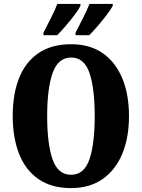

<svg xmlns="http://www.w3.org/2000/svg" viewBox="-20 -951 724 981"><path d="M343 10Q243 10 176.5 -36Q110 -82 77.5 -165Q45 -248 45 -359Q45 -470 77.5 -552Q110 -634 176.5 -679.5Q243 -725 344 -725Q439 -725 504.5 -679.5Q570 -634 604.5 -551.5Q639 -469 639 -358Q639 -247 604.5 -164.5Q570 -82 504 -36Q438 10 343 10ZM343 -58Q410 -58 437 -137Q464 -216 464 -358Q464 -500 437 -578.5Q410 -657 344 -657Q277 -657 249 -578.5Q221 -500 221 -358Q221 -216 248.5 -137Q276 -58 343 -58ZM366 -784Q383 -818 403.5 -857.5Q424 -897 437 -931H556V-921Q547 -904 525.5 -875.5Q504 -847 479.5 -818.5Q455 -790 436 -771H366ZM202 -784Q219 -818 239.5 -857.5Q260 -897 273 -931H391V-921Q383 -904 361.5 -875.5Q340 -847 315.5 -818.5Q291 -790 272 -771H202Z"/></svg>

Font: Noto Serif Tamil ExtraCondensed Black
Style: Italic
Weight: 900
Width: 2
Italic angle: -12°
Designer: Indian Type Foundry, Tom Grace, and the Monotype Design Team
Foundry: Monotype Imaging Inc.
Version: Version 2.003; ttfautohint (v1.8.4.7-5d5b)